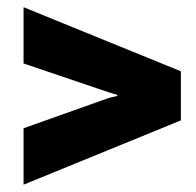

<svg xmlns="http://www.w3.org/2000/svg" viewBox="-20 -526 535 525"><path d="M44.4 -21V-175.3L277.8 -258.3L300.8 -263.7V-266.6L277.8 -273.4L44.4 -352.5V-506.3L474.6 -331.1V-196.8Z"/></svg>

Font: Roboto Slab LO Black
Style: Regular
Weight: 900
Designer: Google
Version: Version 2.000